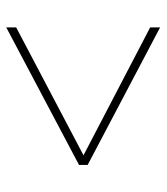

<svg xmlns="http://www.w3.org/2000/svg" viewBox="20 -658 520 599"><g transform="rotate(-90 279.5 -358.0)"><path d="M494 -118 65 -344V-371L494 -598V-567L95 -357L494 -149Z"/></g></svg>

Font: Noto Serif Tamil Thin
Style: Regular
Weight: 100
Designer: Indian Type Foundry, Tom Grace, and the Monotype Design Team
Foundry: Monotype Imaging Inc.
Version: Version 2.004; ttfautohint (v1.8.4.7-5d5b)